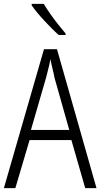

<svg xmlns="http://www.w3.org/2000/svg" viewBox="-20 -967 516 987"><path d="M418 0 347 -247H132L59 0H0L206 -714H273L476 0ZM260 -568Q257 -586 253 -600.5Q249 -615 246 -630.5Q243 -646 239 -663Q237 -649 233.5 -633.5Q230 -618 225.5 -602Q221 -586 217 -568L139 -299H336ZM205 -947Q218 -925 237.5 -897Q257 -869 278.5 -842Q300 -815 317 -795V-787H282Q265 -802 246 -821Q227 -840 207.5 -861Q188 -882 171.5 -902Q155 -922 143 -939V-947Z"/></svg>

Font: Noto Sans Bengali Condensed Light
Style: Regular
Weight: 300
Width: 3
Designer: Jelle Bosma - Monotype Design Team
Foundry: Monotype Imaging Inc.
Version: Version 2.003